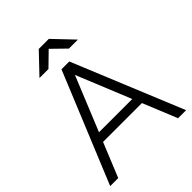

<svg xmlns="http://www.w3.org/2000/svg" viewBox="-243 -1015 1148 1148"><g transform="rotate(-45 331.0 -441.0)"><path d="M584 0 298 -700H364L652 0ZM10 0 298 -700H364L78 0ZM146 -217V-275H516V-217ZM417 -756 289 -881V-882H373L493 -756ZM168 -756 288 -882H372V-881L244 -756Z"/></g></svg>

Font: Figtree Light
Style: Regular
Weight: 300
Designer: Erik Kennedy
Foundry: Erik Kennedy
Version: Version 2.001;gftools[0.9.30]